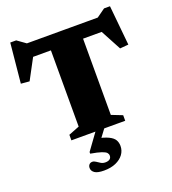

<svg xmlns="http://www.w3.org/2000/svg" viewBox="-170 -851 1106 1232"><g transform="rotate(-20 383.0 -235.0)"><path d="M270.5 -650.5H490V-67L564 -38V0H196.5V-38L270.5 -67ZM648 -587.5H99.5L169.5 -626L74 -447.5L16 -452.5L42.5 -724H83L165.5 -665L94.5 -682.5H652.5L600.5 -665L683 -724H723.5L750 -452.5L692 -447.5L596.5 -626ZM328 254Q284 254 264.8 240.8Q245.5 227.5 245.5 207Q245.5 193 253.5 184Q261.5 175 275 175Q286.5 175 298 183Q309.5 191 323 199.2Q336.5 207.5 353.5 207.5Q373 207.5 383.8 199.5Q394.5 191.5 394.5 176Q394.5 165 386.8 156Q379 147 354.5 138.5Q330 130 280.5 121.5V110.5L378.5 -24.5H439L342 105.5L344 42Q401 53 430.2 67.2Q459.5 81.5 470 99.8Q480.5 118 480.5 141Q480.5 173 461.8 198.5Q443 224 409 239Q375 254 328 254Z"/></g></svg>

Font: Newsreader ExtraBold
Style: Regular
Weight: 800
Designer: Hugues Gentile
Foundry: Production Type
Version: Version 1.003